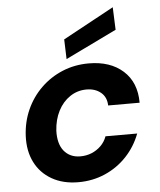

<svg xmlns="http://www.w3.org/2000/svg" viewBox="-54 -805 717 863"><g transform="rotate(-5 304.5 -373.0)"><path d="M265 12Q196 12 145.5 -17Q95 -46 69.5 -97Q44 -148 47 -215Q50 -279 74.5 -333.5Q99 -388 141 -429Q183 -470 238 -493Q293 -516 357 -516Q454 -516 512 -464Q570 -412 570 -320H428Q427 -358 401.5 -379Q376 -400 337 -400Q296 -400 262.5 -377.5Q229 -355 209 -316Q189 -277 186 -227Q185 -198 191 -175Q197 -152 210 -136Q223 -120 241.5 -111.5Q260 -103 284 -103Q311 -103 334.5 -112.5Q358 -122 376.5 -140Q395 -158 404 -183H547Q525 -125 483.5 -81Q442 -37 386 -12.5Q330 12 265 12ZM260 -544 257 -633 487 -758 491 -656Z"/></g></svg>

Font: DM Sans
Style: Bold Italic
Weight: 700
Italic angle: -10°
Designer: Colophon Foundry, Jonny Pinhorn
Foundry: Colophon Foundry
Version: Version 4.004;gftools[0.9.30]